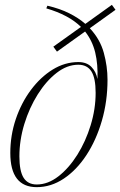

<svg xmlns="http://www.w3.org/2000/svg" viewBox="-20 -762 496 792"><path d="M215 -549 200 -569.5 314 -651Q263.5 -700.5 171 -727.5L175.5 -738.5Q227 -726.5 265.5 -707.2Q304 -688 332 -663.5L441.5 -742L456.5 -721.5L350.5 -645.5Q393 -600 408.2 -544.2Q423.5 -488.5 423.5 -433Q423.5 -344 400.2 -264Q377 -184 336.5 -122.2Q296 -60.5 243.2 -25.2Q190.5 10 131.5 10Q22.5 10 22.5 -131Q22.5 -203.5 45.2 -270.8Q68 -338 107.5 -391Q147 -444 197.2 -475Q247.5 -506 303 -506Q337.5 -506 357 -486Q376.5 -466 382 -436Q384.5 -496.5 372.8 -545.2Q361 -594 331 -632ZM131.5 -1Q177.5 -1 220.8 -34.5Q264 -68 298.8 -123.2Q333.5 -178.5 354 -245.5Q374.5 -312.5 374.5 -379Q374.5 -440 357 -467.5Q339.5 -495 303 -495Q257 -495 213.8 -461.5Q170.5 -428 135.8 -372.8Q101 -317.5 80.5 -250.8Q60 -184 60 -117Q60 -56 77.5 -28.5Q95 -1 131.5 -1Z"/></svg>

Font: Newsreader Display ExtraLight
Style: Italic
Weight: 275
Italic angle: -17°
Designer: Hugues Gentile
Foundry: Production Type
Version: Version 1.002